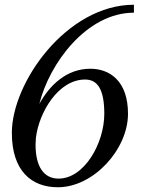

<svg xmlns="http://www.w3.org/2000/svg" viewBox="-20 -780 600 810"><path d="M520 -300C520 -439.5 442 -490 361 -490C261.5 -490 189.5 -421.5 146 -341.5C187.5 -511 345 -726.5 545 -726.5V-760C262 -760 30 -432.5 30 -219.5C30 -59.5 112.5 10 224 10C375 10 520 -150 520 -300ZM420 -300C420 -176 336 -26.5 227 -26.5C165.5 -26.5 130 -76 130 -170L131.5 -198.5C144.5 -306.5 226 -444.5 339 -444.5C391 -444.5 420 -404 420 -300Z"/></svg>

Font: Bodoni* 06pt
Style: Italic
Weight: 400
Italic angle: -13°
Version: Version 2.3